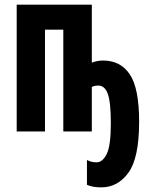

<svg xmlns="http://www.w3.org/2000/svg" viewBox="-20 -567 640 828"><path d="M580 -42Q580 -186 540 -246Q500 -306 424 -306Q401 -306 376 -297V-547H52V0H174V-439H253V0H376V-192Q388 -198 404 -198Q432 -198 445 -162Q458 -126 458 -35Q458 62 440 97.5Q422 133 397 133Q382 133 372.5 130Q363 127 355 123V230Q366 235 381 238Q396 241 417 241Q488 241 534 177.5Q580 114 580 -42Z"/></svg>

Font: Noto Sans Mono UI
Style: Bold
Weight: 700
Designer: Monotype Design team
Foundry: Monotype Imaging Inc.
Version: 1.000